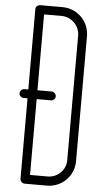

<svg xmlns="http://www.w3.org/2000/svg" viewBox="-72 -1212 660 1256"><g transform="rotate(5 258.0 -584.0)"><path d="M140 -1170C124 -1170 110 -1158 110 -1142V-614H85C69 -614 55 -600 55 -584C55 -568 69 -556 85 -556H110V-28C110 -12 124 2 140 2H286C384 2 462 -76 462 -174V-994C462 -1092 384 -1170 286 -1170ZM170 -556H261H263C279 -556 293 -568 293 -584C293 -600 279 -614 263 -614H261H170V-1112H286C350 -1112 404 -1058 404 -994V-174C404 -110 350 -58 286 -58H170Z"/></g></svg>

Font: bauhaus_2017
Style: _regular
Weight: 400
Version: Version 1.0